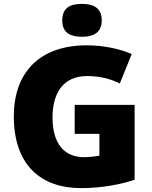

<svg xmlns="http://www.w3.org/2000/svg" viewBox="-20 -957 780 987"><path d="M401 -937C345 -937 300 -920 300 -852C300 -786 345 -768 401 -768C456 -768 503 -786 503 -852C503 -920 456 -937 401 -937ZM364 -418V-269H491V-157C474 -153 435 -149 412 -149C308 -149 250 -221 250 -354C250 -470 299 -566 427 -566C490 -566 545 -553 596 -528L657 -679C598 -705 515 -724 426 -724C182 -724 51 -583 51 -359C51 -109 190 10 396 10C500 10 598 -8 672 -33V-418Z"/></svg>

Font: Noto Sans Arabic UI Bk
Style: Regular
Weight: 900
Designer: Monotype Design Team, Nadine Chahine and Nizar Qandah
Foundry: Monotype Imaging Inc.
Version: Version 2.010